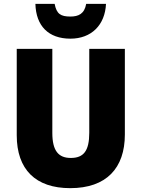

<svg xmlns="http://www.w3.org/2000/svg" viewBox="-20 -968 735 998"><path d="M531 -948H428C419 -896 388 -882 346 -882C296 -882 274 -895 264 -948H164C167 -833 232 -767 346 -767C455 -767 526 -838 531 -948ZM629 -269V-714H444V-278C444 -184 415 -147 348 -147C284 -147 252 -184 252 -277V-714H67V-265C67 -87 165 10 345 10C533 10 629 -94 629 -269Z"/></svg>

Font: Noto Sans Gujarati UI SemiCondensed Black
Style: Regular
Weight: 900
Width: 4
Designer: Jelle Bosma - Monotype Design Team, Universal Thirst
Foundry: Monotype Imaging Inc.
Version: Version 2.106